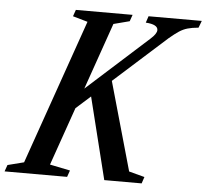

<svg xmlns="http://www.w3.org/2000/svg" viewBox="-107 -819 943 875"><g transform="rotate(5 364.0 -381.0)"><path d="M149 -49 242 -30 231.5 0H-54.5L-44 -30L30.5 -49L262.5 -712L194.5 -731.5L205 -761.5H464.5L454 -731.5L381 -712.5L274.5 -407.5L555 -660.5Q583 -685.5 583 -702Q583 -728 527.5 -731.5L537.5 -761.5H781L769 -729.5Q739.5 -727 719.5 -721.2Q699.5 -715.5 681.2 -703.5Q663 -691.5 637.5 -670L396.5 -453.5L511 -49L582.5 -30L572.5 0H401.5L308.5 -374.5L242 -315Z"/></g></svg>

Font: Libre Caslon Condensed SemiBold Italic
Style: Regular
Weight: 600
Italic angle: -22.583°
Designer: Pablo Impallari, Rodrigo Fuenzalida, Katja Schimmel, Ertekin Erdin
Foundry: Pablo Impallari, Rodrigo Fuenzalida
Version: Version 2.000; ttfautohint (v1.8.4.7-5d5b);gftools[0.9.33]